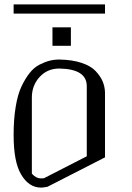

<svg xmlns="http://www.w3.org/2000/svg" viewBox="-20 -854 602 874"><path d="M42 -834H458V-792H42ZM250 -542Q195.3 -542 160.2 -503.4Q125 -464.8 125 -410.2V-63.5Q143.6 -42 167 -42Q176.8 -42 180.7 -43L375 -142.6V-461.9Q375 -540 250 -542ZM250 -583Q308.6 -582 351.1 -567.9Q393.6 -553.7 415.5 -530.3Q437.5 -506.8 447.3 -483.4Q457 -460 458 -433.6V-137.7L196.3 -3.9Q176.8 0 167 0Q110.4 0 75.2 -61.5Q42 -118.2 42 -240.2Q42 -310.5 51.3 -367.2Q60.5 -423.8 77.6 -460Q94.7 -496.1 114.7 -521.5Q134.8 -546.9 159.7 -559.6Q184.6 -572.3 205.6 -577.6Q226.6 -583 250 -583ZM218.8 -729.5H302.7V-645.5H218.8Z"/></svg>

Font: wanta
Style: Medium
Weight: 500
Version: Version 0.91